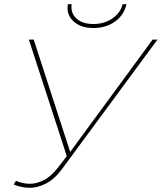

<svg xmlns="http://www.w3.org/2000/svg" viewBox="-20 -888 767 911"><path d="M56 -30Q85 -17 118.5 -16Q152 -15 187.5 -33Q223 -51 256 -94L297 -147L117 -700H140L313 -167L704 -700H727L275 -87Q239 -38 198 -17Q157 4 117.5 3Q78 2 45 -13ZM424 -755Q363 -755 328.5 -787Q294 -819 302 -868H320Q314 -827 342.5 -800.5Q371 -774 423 -774Q474 -774 512.5 -800Q551 -826 562 -868H580Q569 -817 526 -786Q483 -755 424 -755Z"/></svg>

Font: Montserrat Thin
Style: Italic
Weight: 100
Italic angle: -11.3°
Designer: Julieta Ulanovsky
Foundry: Julieta Ulanovsky
Version: Version 9.000; ttfautohint (v1.8.4.7-5d5b)